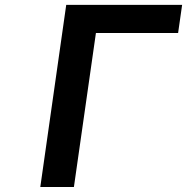

<svg xmlns="http://www.w3.org/2000/svg" viewBox="-20 -750 750 770"><path d="M276.4 0 364.7 -617.7H694.3L710.4 -730.5H245.6L141.6 0Z"/></svg>

Font: Winston SemiBold
Style: Italic
Weight: 600
Italic angle: -8.13011°
Designer: Vernon Adams, Kim Jin-seong, David Berlow, Cristiano Sobral
Foundry: The Winston Project Authors
Version: Version 3.004